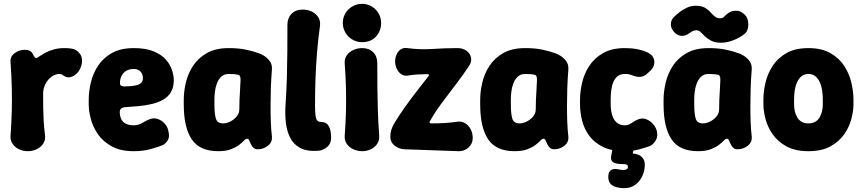

<svg xmlns="http://www.w3.org/2000/svg" viewBox="-20 -770 4500 1002"><path d="M124 19Q101 19 79.5 9Q58 -1 45.5 -19.5Q33 -38 35 -62Q40 -131 41.5 -192Q43 -253 41.5 -314Q40 -375 35 -444Q32 -474 55.5 -492Q79 -510 109 -510Q127 -510 137.5 -503.5Q148 -497 153 -484Q159 -474 163.5 -469.5Q168 -465 173 -468Q180 -472 192 -480Q204 -488 221.5 -497Q239 -506 262.5 -512.5Q286 -519 315 -519Q325 -519 334 -518.5Q343 -518 350 -517Q381 -513 398.5 -487Q416 -461 402 -421Q396 -402 381 -387Q366 -372 348 -367.5Q330 -363 312 -375Q308 -379 302 -381.5Q296 -384 290 -384Q269 -384 249 -369.5Q229 -355 217 -331.5Q205 -308 205 -279Q205 -237 205.5 -203.5Q206 -170 208 -137.5Q210 -105 215 -64Q218 -40 206 -21Q194 -2 172 8.5Q150 19 124 19Z M678 19Q609 19 563.5 -6Q518 -31 491.5 -69Q465 -107 454 -149Q443 -191 443 -225V-250Q443 -292 454 -339Q465 -386 491.5 -426.5Q518 -467 563.5 -493Q609 -519 678 -519Q742 -519 783 -501.5Q824 -484 846.5 -458Q869 -432 878 -403Q887 -374 887 -352Q887 -313 871 -287.5Q855 -262 828.5 -248Q802 -234 769 -226.5Q736 -219 701.5 -216Q667 -213 637 -211Q618 -210 611.5 -203Q605 -196 605 -186Q605 -165 612.5 -149Q620 -133 636.5 -124.5Q653 -116 678 -116Q703 -116 725.5 -130Q748 -144 765 -149Q785 -156 805 -148.5Q825 -141 839.5 -125Q854 -109 858 -89Q867 -56 855.5 -38Q844 -20 830 -13Q811 -5 770 7Q729 19 678 19ZM631 -319Q688 -320 707 -330.5Q726 -341 726 -361Q726 -376 720 -387Q714 -398 703.5 -404Q693 -410 678 -410Q655 -410 639 -400.5Q623 -391 614.5 -374.5Q606 -358 606 -335Q606 -326 614 -322Q622 -318 631 -319Z M1119 19Q1022 19 980.5 -43Q939 -105 939 -225V-250Q939 -292 950 -339Q961 -386 987.5 -426.5Q1014 -467 1059.5 -493Q1105 -519 1174 -519Q1225 -519 1263 -511Q1301 -503 1331 -492Q1360 -482 1381 -459.5Q1402 -437 1399 -406Q1395 -357 1393.5 -309Q1392 -261 1392 -216.5Q1392 -172 1393.5 -131.5Q1395 -91 1399 -58Q1402 -28 1378.5 -9.5Q1355 9 1325 9Q1312 9 1303.5 2Q1295 -5 1289 -18Q1283 -30 1280 -38Q1277 -46 1269 -46Q1262 -46 1253 -36Q1244 -26 1227.5 -13.5Q1211 -1 1185 9Q1159 19 1119 19ZM1144 -126Q1163 -126 1182.5 -136Q1202 -146 1215.5 -162.5Q1229 -179 1229 -200Q1229 -228 1230 -250.5Q1231 -273 1232.5 -295.5Q1234 -318 1235 -345Q1238 -379 1221 -380Q1213 -382 1200.5 -383Q1188 -384 1174 -384Q1150 -384 1135 -370Q1120 -356 1112 -334.5Q1104 -313 1101.5 -290.5Q1099 -268 1099 -250V-225Q1099 -177 1106.5 -151.5Q1114 -126 1144 -126Z M1640 17Q1581 21 1545.5 1.5Q1510 -18 1493 -53.5Q1476 -89 1471.5 -132.5Q1467 -176 1470 -220Q1475 -295 1477 -362.5Q1479 -430 1479.5 -498Q1480 -566 1480 -641Q1480 -676 1501.5 -698Q1523 -720 1561 -720Q1586 -720 1607.5 -709.5Q1629 -699 1641 -680Q1653 -661 1650 -636Q1640 -563 1634.5 -496Q1629 -429 1626.5 -361Q1624 -293 1624 -218Q1624 -184 1627 -165Q1630 -146 1636.5 -140Q1643 -134 1652 -134Q1682 -134 1695 -113Q1708 -92 1708 -51Q1708 -20 1687 -2.5Q1666 15 1640 17Z M1870 19Q1846 19 1824 9Q1802 -1 1789.5 -19.5Q1777 -38 1779 -62Q1784 -129 1785.5 -189.5Q1787 -250 1785.5 -311Q1784 -372 1779 -438Q1777 -463 1789.5 -481Q1802 -499 1824 -509Q1846 -519 1870 -519Q1906 -519 1927.5 -497.5Q1949 -476 1949 -440Q1949 -373 1949.5 -312Q1950 -251 1952 -190Q1954 -129 1959 -62Q1961 -38 1948.5 -19.5Q1936 -1 1915 9Q1894 19 1870 19ZM1869 -550Q1842 -550 1819 -563.5Q1796 -577 1782.5 -600Q1769 -623 1769 -650Q1769 -678 1782.5 -700.5Q1796 -723 1819 -736.5Q1842 -750 1869 -750Q1897 -750 1919.5 -736.5Q1942 -723 1955.5 -700.5Q1969 -678 1969 -650Q1969 -609 1942.5 -579.5Q1916 -550 1869 -550Z M2224 -138Q2220 -133 2222 -129.5Q2224 -126 2230 -126Q2268 -126 2301 -128Q2334 -130 2369 -135Q2389 -138 2407 -127Q2425 -116 2436 -96Q2447 -76 2447 -49Q2447 -20 2425 0Q2403 20 2373 19L2091 9Q2062 8 2039.5 -10Q2017 -28 2017 -56Q2017 -76 2022 -92Q2027 -108 2038 -127Q2062 -167 2091.5 -208.5Q2121 -250 2153 -291.5Q2185 -333 2215 -371Q2220 -376 2218 -380Q2216 -384 2209 -383Q2185 -383 2160.5 -381.5Q2136 -380 2111 -376Q2090 -372 2074.5 -382.5Q2059 -393 2050.5 -411.5Q2042 -430 2042 -449Q2042 -480 2059.5 -501.5Q2077 -523 2106 -519Q2171 -510 2237 -514.5Q2303 -519 2368 -519Q2395 -519 2414 -505.5Q2433 -492 2438 -470.5Q2443 -449 2428 -426Q2397 -379 2358.5 -329Q2320 -279 2284.5 -231Q2249 -183 2224 -138Z M2666 19Q2569 19 2527.5 -43Q2486 -105 2486 -225V-250Q2486 -292 2497 -339Q2508 -386 2534.5 -426.5Q2561 -467 2606.5 -493Q2652 -519 2721 -519Q2772 -519 2810 -511Q2848 -503 2878 -492Q2907 -482 2928 -459.5Q2949 -437 2946 -406Q2942 -357 2940.5 -309Q2939 -261 2939 -216.5Q2939 -172 2940.5 -131.5Q2942 -91 2946 -58Q2949 -28 2925.5 -9.5Q2902 9 2872 9Q2859 9 2850.5 2Q2842 -5 2836 -18Q2830 -30 2827 -38Q2824 -46 2816 -46Q2809 -46 2800 -36Q2791 -26 2774.5 -13.5Q2758 -1 2732 9Q2706 19 2666 19ZM2691 -126Q2710 -126 2729.5 -136Q2749 -146 2762.5 -162.5Q2776 -179 2776 -200Q2776 -228 2777 -250.5Q2778 -273 2779.5 -295.5Q2781 -318 2782 -345Q2785 -379 2768 -380Q2760 -382 2747.5 -383Q2735 -384 2721 -384Q2697 -384 2682 -370Q2667 -356 2659 -334.5Q2651 -313 2648.5 -290.5Q2646 -268 2646 -250V-225Q2646 -177 2653.5 -151.5Q2661 -126 2691 -126Z M3242 19Q3173 19 3127.5 -3Q3082 -25 3055.5 -61Q3029 -97 3018 -140Q3007 -183 3007 -225V-250Q3007 -292 3018 -339Q3029 -386 3055.5 -426.5Q3082 -467 3127.5 -493Q3173 -519 3242 -519Q3277 -519 3307 -513Q3337 -507 3360 -496Q3381 -486 3389.5 -469Q3398 -452 3393.5 -433Q3389 -414 3371 -398L3359 -387Q3343 -371 3323 -369Q3303 -367 3279 -377Q3264 -384 3242 -384Q3218 -384 3203.5 -372.5Q3189 -361 3181 -342Q3173 -323 3170 -299Q3167 -275 3167 -250V-225Q3167 -208 3170 -189Q3173 -170 3181 -153.5Q3189 -137 3203.5 -126.5Q3218 -116 3242 -116Q3259 -116 3278.5 -129.5Q3298 -143 3313 -148Q3333 -155 3352 -148Q3371 -141 3385.5 -125.5Q3400 -110 3407 -90Q3415 -59 3402.5 -38Q3390 -17 3374 -9Q3354 -1 3317.5 9Q3281 19 3242 19ZM3237 212Q3225 212 3212.5 210Q3200 208 3188 204Q3167 195 3160 180Q3153 165 3155 146V145Q3158 110 3195 112Q3206 113 3214.5 115Q3223 117 3233 117Q3257 117 3257 101Q3257 91 3249 88.5Q3241 86 3222 86Q3208 86 3195 83Q3182 80 3174.5 71.5Q3167 63 3169 48L3181 -20H3293L3282 31Q3299 32 3313.5 38.5Q3328 45 3336.5 58Q3345 71 3345 90Q3345 121 3332 149Q3319 177 3295 194.5Q3271 212 3237 212Z M3623 19Q3526 19 3484.5 -43Q3443 -105 3443 -225V-250Q3443 -292 3454 -339Q3465 -386 3491.5 -426.5Q3518 -467 3563.5 -493Q3609 -519 3678 -519Q3729 -519 3767 -511Q3805 -503 3835 -492Q3864 -482 3885 -459.5Q3906 -437 3903 -406Q3899 -357 3897.5 -309Q3896 -261 3896 -216.5Q3896 -172 3897.5 -131.5Q3899 -91 3903 -58Q3906 -28 3882.5 -9.5Q3859 9 3829 9Q3816 9 3807.5 2Q3799 -5 3793 -18Q3787 -30 3784 -38Q3781 -46 3773 -46Q3766 -46 3757 -36Q3748 -26 3731.5 -13.5Q3715 -1 3689 9Q3663 19 3623 19ZM3648 -126Q3667 -126 3686.5 -136Q3706 -146 3719.5 -162.5Q3733 -179 3733 -200Q3733 -228 3734 -250.5Q3735 -273 3736.5 -295.5Q3738 -318 3739 -345Q3742 -379 3725 -380Q3717 -382 3704.5 -383Q3692 -384 3678 -384Q3654 -384 3639 -370Q3624 -356 3616 -334.5Q3608 -313 3605.5 -290.5Q3603 -268 3603 -250V-225Q3603 -177 3610.5 -151.5Q3618 -126 3648 -126ZM3495 -607Q3481 -623 3481 -643.5Q3481 -664 3496 -680Q3508 -692 3525 -705.5Q3542 -719 3564 -729.5Q3586 -740 3610 -740Q3641 -740 3659 -729.5Q3677 -719 3688.5 -705.5Q3700 -692 3712.5 -682.5Q3725 -673 3744 -675Q3753 -676 3762 -685.5Q3771 -695 3780 -701Q3797 -714 3820.5 -714Q3844 -714 3860 -699L3865 -695Q3878 -684 3882.5 -665Q3887 -646 3884 -627Q3881 -608 3869 -596Q3848 -577 3812 -562Q3776 -547 3744 -547Q3712 -547 3692.5 -557Q3673 -567 3660 -579.5Q3647 -592 3637 -602Q3627 -612 3613 -612Q3602 -612 3592.5 -606.5Q3583 -601 3573 -594Q3555 -581 3534.5 -583Q3514 -585 3499 -602Z M4434 -225Q4434 -191 4423 -149Q4412 -107 4385.5 -69Q4359 -31 4313.5 -6Q4268 19 4199 19Q4130 19 4084.5 -6Q4039 -31 4012.5 -69Q3986 -107 3975 -149Q3964 -191 3964 -225V-250Q3964 -292 3975 -339Q3986 -386 4012.5 -426.5Q4039 -467 4084.5 -493Q4130 -519 4199 -519Q4268 -519 4313.5 -493Q4359 -467 4385.5 -426.5Q4412 -386 4423 -339Q4434 -292 4434 -250ZM4274 -250Q4274 -275 4270.5 -298.5Q4267 -322 4258 -341.5Q4249 -361 4234.5 -372.5Q4220 -384 4199 -384Q4178 -384 4163.5 -372.5Q4149 -361 4140 -341.5Q4131 -322 4127.5 -298.5Q4124 -275 4124 -250V-225Q4124 -207 4128 -189.5Q4132 -172 4140.5 -157.5Q4149 -143 4163.5 -134.5Q4178 -126 4199 -126Q4220 -126 4234.5 -134.5Q4249 -143 4257.5 -157.5Q4266 -172 4270 -189.5Q4274 -207 4274 -225Z"/></svg>

Font: Winky Sans
Style: Bold
Weight: 700
Designer: Simon Atzbach
Foundry: typofactur
Version: Version 1.205